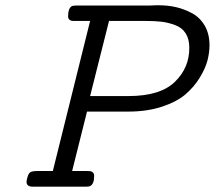

<svg xmlns="http://www.w3.org/2000/svg" viewBox="-20 -704 810 724"><path d="M80.1 -18.1Q80.1 -23.9 84 -37.4Q87.9 -50.8 95 -54.9Q102.1 -59.1 122.1 -59.1H179.2L319.8 -625H257.8Q236.8 -625 236.8 -643.1Q236.8 -671.9 250 -680.2Q254.9 -683.1 266.1 -683.1H543.9Q547.9 -683.1 555.9 -683.6Q564 -684.1 567.9 -684.1H579.1Q613.3 -684.1 644 -677Q674.8 -669.9 704.3 -654.1Q733.9 -638.2 752 -607.2Q770 -576.2 770 -533.2Q770 -506.3 762.5 -476.6Q754.9 -446.8 733.4 -411.4Q711.9 -376 679 -347.9Q646 -319.8 590.1 -301.5Q534.2 -283.2 462.9 -283.2H308.1L252 -59.1H308.1Q317.9 -59.1 322.5 -58.1Q327.1 -57.1 331.1 -53Q335 -48.8 335 -40Q335 -11.2 320.8 -2.9Q315.9 0 304.2 0H104Q80.1 0 80.1 -18.1ZM319.8 -341.8H464.8Q585 -341.8 640.1 -396Q694.3 -449.2 693.8 -523.9Q693.8 -557.1 679.9 -578.6Q666 -600.1 639.9 -609.6Q613.8 -619.1 589.4 -622.1Q564.9 -625 530.8 -625H391.1Z"/></svg>

Font: CMU Concrete
Style: Italic
Weight: 500
Italic angle: -14.04°
Version: Version 0.7.0